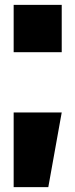

<svg xmlns="http://www.w3.org/2000/svg" viewBox="-20 -655 309 787"><path d="M36 -635H233V-441H36ZM36 -194H233L178 112H36Z"/></svg>

Font: Notable
Style: Regular
Weight: 400
Designer: Multiple Designers
Foundry: Google, Inc.
Version: Version 1.100